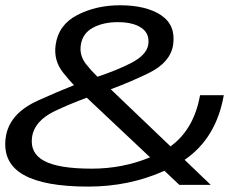

<svg xmlns="http://www.w3.org/2000/svg" viewBox="-28 -701 919 728"><path d="M306.5 6.5Q140 6.5 61.5 -38Q-17 -82.5 -7 -174Q3 -269 116.5 -320Q190.5 -353.5 252.5 -378Q231.5 -400 211 -426Q174.5 -472.5 183 -531Q193.5 -607 265 -644Q336.5 -681 426.5 -681Q526 -681 582.5 -643.5Q639 -606 628.5 -531.5Q618.5 -465 538 -425Q471 -392 392 -362.5L618.5 -146Q707.5 -210.5 730.5 -340H820.5Q792 -177 672 -95L771 0H652L595.5 -53.5Q462.5 6.5 306.5 6.5ZM541 -104.5 301 -330.5Q233.5 -305.5 179 -279.5Q102 -242 93.5 -181Q85 -120 139.8 -90.8Q194.5 -61.5 320 -61.5Q437 -61.5 541 -104.5ZM341.5 -410Q416.5 -435 468 -461.5Q527.5 -492 534 -531Q540.5 -573 508.8 -595Q477 -617 418.5 -617Q363.5 -617 324.2 -595.8Q285 -574.5 278.5 -531Q272 -491 299 -457Q317 -434 341.5 -410Z"/></svg>

Font: Anybody ExtraExpanded Regular
Style: Italic
Weight: 400
Width: 8
Italic angle: -10°
Designer: Tyler Finck
Foundry: Etcetera Type Company
Version: Version 1.010; ttfautohint (v1.8.3) -l 8 -r 50 -G 200 -x 14 